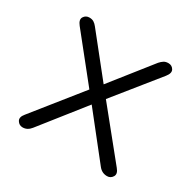

<svg xmlns="http://www.w3.org/2000/svg" viewBox="-117 -615 752 745"><g transform="rotate(30 258.5 -242.5)"><path d="M70 7Q54 7 45.5 -7Q37 -21 53 -40L221 -250L65 -445Q49 -465 57.5 -478.5Q66 -492 82 -492Q94 -492 102 -487Q110 -482 117 -473L259 -295L400 -473Q408 -482 416 -487Q424 -492 436 -492Q452 -492 460 -478.5Q468 -465 452 -445L295 -250L465 -40Q481 -21 472.5 -7Q464 7 448 7Q425 7 410 -12L258 -204L106 -12Q91 7 70 7Z"/></g></svg>

Font: Chiron GoRound TC L
Style: Regular
Weight: 300
Designer: Ryoko NISHIZUKA 西塚涼子 (kana, bopomofo & ideographs); Paul D. Hunt (Latin, Greek & Cyrillic); Sandoll Communications 산돌커뮤니
Foundry: Adobe
Version: Version 1.000;hotconv 1.1.1;makeotfexe 2.6.0